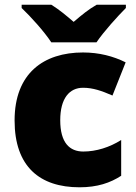

<svg xmlns="http://www.w3.org/2000/svg" viewBox="-20 -786 579 816"><path d="M198 -606H390C421 -652 481 -718 515 -752V-766H391C356 -746 328 -723 293 -693C258 -723 233 -744 198 -766H72V-752C110 -716 168 -652 198 -606ZM318 10C394 10 449 -9 495 -39V-191C446 -160 389 -142 334 -142C276 -142 236 -179 236 -275C236 -368 275 -413 333 -413C375 -413 412 -400 458 -380L514 -521C462 -547 401 -563 333 -563C166 -563 42 -475 42 -274C42 -77 150 10 318 10Z"/></svg>

Font: Noto Sans Canadian Aboriginal Black
Style: Regular
Weight: 900
Designer: Monotype Design Team, Typotheque's Kevin King
Foundry: Monotype Imaging Inc.
Version: Version 2.004